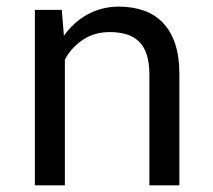

<svg xmlns="http://www.w3.org/2000/svg" viewBox="-20 -558 640 578"><path d="M166 -528.3 172.4 -450.2Q201.2 -491.2 243.2 -514.4Q285.2 -537.6 336.9 -538.1Q378.4 -538.1 412.4 -526.4Q446.3 -514.6 470.2 -489.7Q494.1 -464.8 507.1 -426.5Q520 -388.2 520 -335.4V0H429.7V-333.5Q429.7 -368.7 421.9 -393.1Q414.1 -417.5 398.7 -432.6Q383.3 -447.8 361.1 -454.6Q338.9 -461.4 310.1 -461.4Q264.6 -461.4 230.2 -438.7Q195.8 -416 175.3 -378.9V0H85V-528.3Z"/></svg>

Font: Roboto Mono
Style: Regular
Weight: 400
Designer: Google
Version: Version 2.000985; 2015; ttfautohint (v1.3)